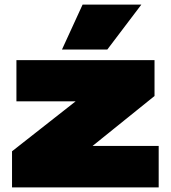

<svg xmlns="http://www.w3.org/2000/svg" viewBox="-20 -810 739 830"><path d="M32 0V-156L307 -372H51V-550H648V-395L380 -179H666V0ZM248 -596 337 -790H591L444 -596Z"/></svg>

Font: Georama Expanded Black
Style: Regular
Weight: 900
Width: 7
Designer: Jean-Baptiste Levee
Foundry: Production Type
Version: Version 1.000